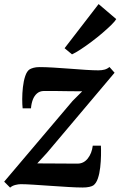

<svg xmlns="http://www.w3.org/2000/svg" viewBox="-30 -888 577 920"><path d="M364 -450.5Q350 -450.5 330.5 -450.8Q311 -451 289 -451.2Q267 -451.5 246 -451.8Q225 -452 207.2 -452Q189.5 -452 179.5 -452Q160 -451.5 147 -440Q134 -428.5 127 -409.8Q120 -391 118.5 -369H78.5Q76.5 -386 76.5 -413.5Q76.5 -441 79.8 -470.5Q83 -500 91 -523.8Q99 -547.5 112.5 -556Q118.5 -559.5 130.2 -563Q142 -566.5 160 -566.5Q187.5 -566.5 225.8 -564.2Q264 -562 305 -558.8Q346 -555.5 382.2 -553.2Q418.5 -551 441.5 -551Q458 -551 471 -554.5Q484 -558 494.5 -567L519 -539.5L195 -155.5L148.5 -105Q168.5 -105 193 -104.8Q217.5 -104.5 243.5 -104.5Q269.5 -104.5 294.5 -104.2Q319.5 -104 341.5 -104Q371 -104 390.5 -128.5Q410 -153 414.5 -190H453.5Q454.5 -171.5 454 -143.5Q453.5 -115.5 450.2 -86Q447 -56.5 439 -33Q431 -9.5 417 0.5Q411 4.5 398 7.5Q385 10.5 366.5 10.5Q338.5 10.5 297.5 8Q256.5 5.5 212.5 2.5Q168.5 -0.5 130.5 -3Q92.5 -5.5 69.5 -5.5Q58.5 -5.5 43.5 -1.8Q28.5 2 18.5 11L-10 -17.5L317.5 -404ZM279.5 -657 442.5 -868.5 527 -796.5Q521.5 -786.5 503.8 -769Q486 -751.5 461.2 -730.2Q436.5 -709 409.2 -688.5Q382 -668 357.2 -651.8Q332.5 -635.5 315 -627.5Z"/></svg>

Font: Merriweather
Style: Bold Italic
Weight: 700
Italic angle: -7.8°
Version: Version 2.101